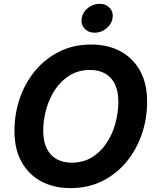

<svg xmlns="http://www.w3.org/2000/svg" viewBox="-20 -969 811 999"><path d="M346.8 9.8Q260.4 9.8 194.6 -25.3Q128.9 -60.3 92.1 -126.7Q55.2 -193.2 55.2 -287.7Q55.2 -376.7 83.1 -457.8Q111 -538.8 163.5 -601.7Q216 -664.6 289.7 -700.9Q363.3 -737.3 454.6 -737.3Q540.8 -737.3 606.2 -702.4Q671.6 -667.5 708.6 -601Q745.5 -534.6 745.5 -439.8Q745.5 -350.5 717.5 -269.6Q689.5 -188.7 637.1 -125.7Q584.7 -62.8 511.3 -26.5Q437.9 9.8 346.8 9.8ZM352.9 -122.6Q413.1 -122.6 458.6 -150.5Q504.1 -178.5 534.7 -225Q565.3 -271.6 580.6 -327.7Q595.8 -383.7 595.8 -439.7Q595.8 -494.1 578.1 -530.9Q560.4 -567.6 527.3 -586.3Q494.3 -605 448.6 -605Q388.4 -605 342.8 -576.9Q297.1 -548.8 266.4 -502.3Q235.7 -455.7 220.3 -399.9Q204.9 -344 204.9 -288Q204.9 -233.9 222.9 -197Q240.9 -160.1 274 -141.4Q307.2 -122.6 352.9 -122.6ZM472.7 -798.7Q439.6 -798.7 419.7 -820.8Q399.8 -842.9 404.9 -873.9Q410 -905.5 437.3 -927.4Q464.6 -949.2 497.7 -949.2Q531.1 -949.2 550.9 -927.3Q570.8 -905.5 565.6 -873.9Q560.5 -843 533.2 -820.8Q506 -798.7 472.7 -798.7Z"/></svg>

Font: Adwaita Sans
Style: Italic
Weight: 400
Italic angle: -9.39999°
Designer: Rasmus Andersson
Foundry: rsms
Version: Version 4.001;git-9221beed3